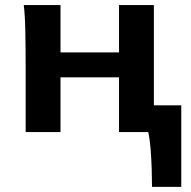

<svg xmlns="http://www.w3.org/2000/svg" viewBox="-20 -518 750 753"><path d="M583.5 -105H690.9V214.8H576.2Q576.2 183.6 575 145.3Q573.7 106.9 570.8 68.6Q567.9 30.3 561.5 0H446.8V-214.8H217.3V0H80.6V-258.8Q80.6 -330.1 79.3 -394.8Q78.1 -459.5 73.2 -498H217.3V-312.5H446.8V-498H583.5Z"/></svg>

Font: Andika
Style: Bold
Weight: 700
Designer: Victor Gaultney, Annie Olsen, Julie Remington, Don Collingsworth, Eric Hays, Becca Hirsbrunner
Foundry: SIL International
Version: Version 6.101